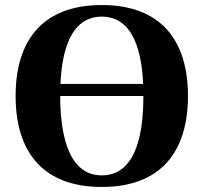

<svg xmlns="http://www.w3.org/2000/svg" viewBox="-20 -727 808 762"><path d="M42 -346C42 -120 154 15 384 15C614 15 726 -120 726 -346C726 -572 614 -707 384 -707C154 -707 42 -572 42 -346ZM219 -346H549C549 -225 531 -31 384 -31C239 -31 219 -225 219 -346ZM220 -394C225 -512 255 -661 384 -661C513 -661 543 -512 548 -394Z"/></svg>

Font: Heuristica
Style: Bold
Weight: 700
Version: Version 1.0.1